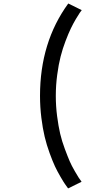

<svg xmlns="http://www.w3.org/2000/svg" viewBox="-20 -828 610 1070"><path d="M359.5 222Q349.5 208 342 197.5Q334.5 187 317 157Q299.5 127 286.2 98.8Q273 70.5 256.5 25.2Q240 -20 229 -65.8Q218 -111.5 210.5 -171.5Q203 -231.5 203 -294Q203 -592.5 360.5 -808.5L435.5 -771.5Q429.5 -763.5 424.2 -756.2Q419 -749 403.2 -722.5Q387.5 -696 374.8 -669.5Q362 -643 345.5 -600Q329 -557 317.8 -513Q306.5 -469 298.8 -411Q291 -353 291 -294Q291 -237 298.2 -181Q305.5 -125 315.2 -83.2Q325 -41.5 341.5 2.5Q358 46.5 368.5 70.8Q379 95 396.8 125.8Q414.5 156.5 418.5 162Q422.5 167.5 433 182.5Q434 184.5 434.5 185Z"/></svg>

Font: League Mono Narrow
Style: Regular
Weight: 400
Width: 3
Designer: Tyler Finck
Foundry: The League of Moveable Type / Tyler Finck
Version: Version 2.210